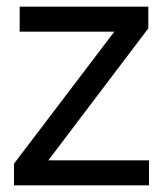

<svg xmlns="http://www.w3.org/2000/svg" viewBox="-20 -556 489 576"><path d="M22 -65 323 -461H39V-536H425V-471L125 -75H427V0H22Z"/></svg>

Font: Evergrow Sans 
Style: Regular
Weight: 400
Foundry: 10Web
Version: Version 1.000